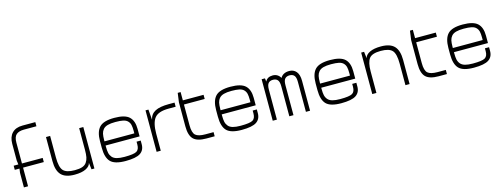

<svg xmlns="http://www.w3.org/2000/svg" viewBox="-18 -1463 5835 2236"><g transform="rotate(-15 2900.0 -345.0)"><path d="M25 -225H375V-275H25ZM400 -700H245Q163 -700 119 -654Q75 -608 75 -525V-325L85 -250L75 -175V0H125V-525Q125 -596 157 -623Q189 -650 250 -650H400Z M925 -500H875V-120L880 -80L890 0H925ZM880 -80 875 -120V-240Q875 -185 868.5 -151Q862 -117 843.5 -90Q825 -63 790.5 -51.5Q756 -40 700 -40Q600 -40 562.5 -81Q525 -122 525 -240V-500H475V-210Q475 -96 524.5 -43Q574 10 685 10Q771 10 821.5 -15Q872 -40 880 -80Z M1300 -510Q1170 -510 1120 -457Q1070 -404 1070 -290V-250H1120V-290Q1120 -337 1126.5 -366Q1133 -395 1152 -417.5Q1171 -440 1207 -450Q1243 -460 1300 -460Q1358 -460 1393 -452.5Q1428 -445 1447.5 -425Q1467 -405 1473.5 -378Q1480 -351 1480 -305V-225H1530V-315Q1530 -414 1479 -462Q1428 -510 1300 -510ZM1300 -40Q1243 -40 1207 -50Q1171 -60 1152 -82.5Q1133 -105 1126.5 -134Q1120 -163 1120 -210V-250H1070V-210Q1070 -93 1119.5 -41.5Q1169 10 1300 10Q1426 10 1478 -24.5Q1530 -59 1530 -130V-175H1480V-140Q1480 -81 1446 -60.5Q1412 -40 1300 -40ZM1100 -225H1530V-275H1100Z M1675 0H1725V-325L1720 -375L1710 -500H1675ZM1720 -375 1725 -325V-205Q1725 -335 1770 -392.5Q1815 -450 1940 -450H2025V-500H1955Q1847 -500 1790.5 -470.5Q1734 -441 1720 -375Z M2375 -50H2275Q2193 -50 2159 -79Q2125 -108 2125 -200V-450H2375V-500H2125V-600H2090L2075 -490V-200Q2075 -91 2120.5 -45.5Q2166 0 2275 0H2375Z M2700 -510Q2570 -510 2520 -457Q2470 -404 2470 -290V-250H2520V-290Q2520 -337 2526.5 -366Q2533 -395 2552 -417.5Q2571 -440 2607 -450Q2643 -460 2700 -460Q2758 -460 2793 -452.5Q2828 -445 2847.5 -425Q2867 -405 2873.5 -378Q2880 -351 2880 -305V-225H2930V-315Q2930 -414 2879 -462Q2828 -510 2700 -510ZM2700 -40Q2643 -40 2607 -50Q2571 -60 2552 -82.5Q2533 -105 2526.5 -134Q2520 -163 2520 -210V-250H2470V-210Q2470 -93 2519.5 -41.5Q2569 10 2700 10Q2826 10 2878 -24.5Q2930 -59 2930 -130V-175H2880V-140Q2880 -81 2846 -60.5Q2812 -40 2700 -40ZM2500 -225H2930V-275H2500Z M3075 0H3125V-420L3120 -460L3115 -500H3075ZM3120 -460 3125 -360Q3125 -416 3144 -438Q3163 -460 3200 -460Q3237 -460 3256 -438Q3275 -416 3275 -360V0H3325V-390L3305 -450Q3293 -477 3268 -493.5Q3243 -510 3210 -510Q3145 -510 3120 -460ZM3300 -450 3325 -360Q3325 -416 3344 -438Q3363 -460 3400 -460Q3437 -460 3456 -438Q3475 -416 3475 -360V0H3525V-360Q3525 -435 3493.5 -472.5Q3462 -510 3410 -510Q3330 -510 3300 -450Z M3900 -510Q3770 -510 3720 -457Q3670 -404 3670 -290V-250H3720V-290Q3720 -337 3726.5 -366Q3733 -395 3752 -417.5Q3771 -440 3807 -450Q3843 -460 3900 -460Q3958 -460 3993 -452.5Q4028 -445 4047.5 -425Q4067 -405 4073.5 -378Q4080 -351 4080 -305V-225H4130V-315Q4130 -414 4079 -462Q4028 -510 3900 -510ZM3900 -40Q3843 -40 3807 -50Q3771 -60 3752 -82.5Q3733 -105 3726.5 -134Q3720 -163 3720 -210V-250H3670V-210Q3670 -93 3719.5 -41.5Q3769 10 3900 10Q4026 10 4078 -24.5Q4130 -59 4130 -130V-175H4080V-140Q4080 -81 4046 -60.5Q4012 -40 3900 -40ZM3700 -225H4130V-275H3700Z M4275 0H4325V-381L4320 -420L4310 -500H4275ZM4320 -420 4325 -381V-260Q4325 -368 4359.5 -414Q4394 -460 4500 -460Q4600 -460 4637.5 -419Q4675 -378 4675 -260V0H4725V-290Q4725 -404 4675.5 -457Q4626 -510 4515 -510Q4429 -510 4378.5 -485Q4328 -460 4320 -420Z M5175 -50H5075Q4993 -50 4959 -79Q4925 -108 4925 -200V-450H5175V-500H4925V-600H4890L4875 -490V-200Q4875 -91 4920.5 -45.5Q4966 0 5075 0H5175Z M5500 -510Q5370 -510 5320 -457Q5270 -404 5270 -290V-250H5320V-290Q5320 -337 5326.5 -366Q5333 -395 5352 -417.5Q5371 -440 5407 -450Q5443 -460 5500 -460Q5558 -460 5593 -452.5Q5628 -445 5647.5 -425Q5667 -405 5673.5 -378Q5680 -351 5680 -305V-225H5730V-315Q5730 -414 5679 -462Q5628 -510 5500 -510ZM5500 -40Q5443 -40 5407 -50Q5371 -60 5352 -82.5Q5333 -105 5326.5 -134Q5320 -163 5320 -210V-250H5270V-210Q5270 -93 5319.5 -41.5Q5369 10 5500 10Q5626 10 5678 -24.5Q5730 -59 5730 -130V-175H5680V-140Q5680 -81 5646 -60.5Q5612 -40 5500 -40ZM5300 -225H5730V-275H5300Z"/></g></svg>

Font: Millimetre
Style: Light
Weight: 200
Designer: Jérémy Landes
Version: Version 1.0